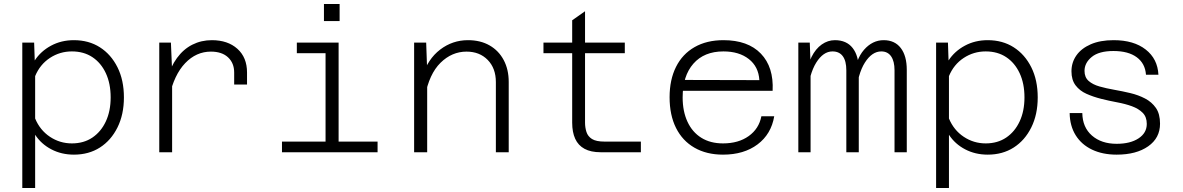

<svg xmlns="http://www.w3.org/2000/svg" viewBox="-20 -758 5890 956"><path d="M348 -558Q422 -558 477.5 -522.5Q533 -487 565 -423Q597 -359 597 -273Q597 -188 565 -123.5Q533 -59 477.5 -23.5Q422 12 348 12Q286 12 235.5 -14.5Q185 -41 155 -87V178H91V-546H150L153 -457Q183 -503 234 -530.5Q285 -558 348 -558ZM338 -44Q397 -44 440 -73Q483 -102 507 -153.5Q531 -205 531 -273Q531 -342 507 -393.5Q483 -445 440 -473.5Q397 -502 338 -502Q278 -502 228.5 -469.5Q179 -437 155 -379V-168Q179 -110 228.5 -77Q278 -44 338 -44Z M1146 -337V-397Q1146 -444 1115.5 -472.5Q1085 -501 1030 -501Q957 -501 902 -443.5Q847 -386 823 -277L810 -360Q829 -425 861 -469Q893 -513 937.5 -535.5Q982 -558 1035 -558Q1114 -558 1162 -515Q1210 -472 1210 -397V-337ZM773 0V-546H831L837 -404V0Z M1601 0V-546H1666V0ZM1384 0V-53H1860V0ZM1458 -493V-546H1633V-493ZM1593 -653V-738H1671V-653Z M2449 0V-349Q2449 -418 2408.5 -459.5Q2368 -501 2303 -501Q2230 -501 2173.5 -445.5Q2117 -390 2096 -278L2083 -378Q2110 -464 2171.5 -511Q2233 -558 2310 -558Q2372 -558 2417.5 -532Q2463 -506 2488 -459Q2513 -412 2513 -350V0ZM2042 0V-546H2102L2107 -405V0Z M2970 0Q2922 0 2890.5 -17Q2859 -34 2844 -67Q2829 -100 2829 -147V-657L2893 -702V-147Q2893 -123 2900 -101Q2907 -79 2927.5 -66Q2948 -53 2990 -53H3171V0ZM2686 -493V-546H3091V-493Z M3580 12Q3498 12 3438 -22.5Q3378 -57 3346 -121Q3314 -185 3314 -274Q3314 -361 3346 -425Q3378 -489 3438.5 -523.5Q3499 -558 3582 -558Q3704 -558 3768.5 -491Q3833 -424 3827 -306H3365L3366 -360L3761 -359Q3757 -426 3708.5 -464Q3660 -502 3582 -502Q3486 -502 3432.5 -441Q3379 -380 3379 -273Q3379 -204 3403 -152Q3427 -100 3472 -72Q3517 -44 3580 -44Q3657 -44 3708 -80.5Q3759 -117 3771 -179H3835Q3820 -90 3752 -39Q3684 12 3580 12Z M4434 0V-408Q4434 -453 4417 -477.5Q4400 -502 4368 -502Q4322 -502 4286.5 -446.5Q4251 -391 4240 -281L4232 -372Q4240 -462 4282 -510Q4324 -558 4380 -558Q4435 -558 4465 -519Q4495 -480 4495 -410V0ZM3955 0V-546H4012L4016 -436V0ZM4194 0V-408Q4194 -454 4176.5 -478Q4159 -502 4125 -502Q4079 -502 4044 -446Q4009 -390 3998 -281L3994 -373Q4000 -433 4020.5 -474Q4041 -515 4071.5 -536.5Q4102 -558 4137 -558Q4195 -558 4225.5 -519Q4256 -480 4256 -410V0Z M4898 -558Q4972 -558 5027.5 -522.5Q5083 -487 5115 -423Q5147 -359 5147 -273Q5147 -188 5115 -123.5Q5083 -59 5027.5 -23.5Q4972 12 4898 12Q4836 12 4785.5 -14.5Q4735 -41 4705 -87V178H4641V-546H4700L4703 -457Q4733 -503 4784 -530.5Q4835 -558 4898 -558ZM4888 -44Q4947 -44 4990 -73Q5033 -102 5057 -153.5Q5081 -205 5081 -273Q5081 -342 5057 -393.5Q5033 -445 4990 -473.5Q4947 -502 4888 -502Q4828 -502 4778.5 -469.5Q4729 -437 4705 -379V-168Q4729 -110 4778.5 -77Q4828 -44 4888 -44Z M5540 12Q5470 12 5417.5 -13Q5365 -38 5336 -84.5Q5307 -131 5306 -195H5369Q5370 -124 5417 -83Q5464 -42 5540 -42Q5608 -42 5649 -69Q5690 -96 5690 -141Q5690 -176 5669.5 -196.5Q5649 -217 5616 -229Q5583 -241 5542.5 -248.5Q5502 -256 5462.5 -266Q5423 -276 5389.5 -291Q5356 -306 5335.5 -333Q5315 -360 5315 -403Q5315 -447 5339.5 -482Q5364 -517 5411 -537.5Q5458 -558 5525 -558Q5625 -558 5684.5 -511.5Q5744 -465 5748 -386H5686Q5682 -442 5640 -473Q5598 -504 5524 -504Q5452 -504 5416 -474.5Q5380 -445 5380 -405Q5380 -373 5400.5 -355Q5421 -337 5454.5 -327.5Q5488 -318 5528 -311Q5568 -304 5608 -294.5Q5648 -285 5681.5 -267.5Q5715 -250 5735.5 -220.5Q5756 -191 5756 -142Q5756 -71 5697 -29.5Q5638 12 5540 12Z"/></svg>

Font: Azeret Mono Thin ExtraLight
Style: Regular
Weight: 250
Version: Version 1.002